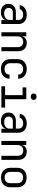

<svg xmlns="http://www.w3.org/2000/svg" viewBox="1686 -2504 827 4240"><g transform="rotate(90 2100.0 -383.5)"><path d="M252 10Q165 10 115 -34.5Q65 -79 65 -155Q65 -232 115 -276Q165 -320 250 -320H420V-375Q420 -425 389.5 -453Q359 -481 303 -481Q254 -481 222 -460.5Q190 -440 183 -405H93Q102 -476 160 -518Q218 -560 305 -560Q400 -560 455 -511Q510 -462 510 -378V0H422V-105H421Q415 -52 369.5 -21Q324 10 252 10ZM274 -61Q338 -61 379 -93Q420 -125 420 -175V-253H252Q207 -253 181 -228Q155 -203 155 -160Q155 -114 186.5 -87.5Q218 -61 274 -61Z M692 0V-550H782V-445H783Q790 -500 828 -530Q866 -560 929 -560Q1012 -560 1061 -509Q1110 -458 1110 -370V0H1020V-360Q1020 -419 988.5 -450.5Q957 -482 903 -482Q847 -482 814.5 -448Q782 -414 782 -350V0Z M1504 10Q1404 10 1344.5 -46Q1285 -102 1285 -200V-350Q1285 -448 1344.5 -504Q1404 -560 1504 -560Q1599 -560 1657 -509Q1715 -458 1718 -370H1628Q1625 -423 1592.5 -451.5Q1560 -480 1504 -480Q1445 -480 1410 -446.5Q1375 -413 1375 -351V-200Q1375 -138 1410 -104Q1445 -70 1504 -70Q1560 -70 1592.5 -99Q1625 -128 1628 -180H1718Q1715 -92 1657 -41Q1599 10 1504 10Z M1885 0V-82H2080V-468H1910V-550H2170V-82H2355V0ZM2115 -649Q2082 -649 2063 -666Q2044 -683 2044 -712Q2044 -742 2063 -759.5Q2082 -777 2115 -777Q2148 -777 2167 -759.5Q2186 -742 2186 -712Q2186 -683 2167 -666Q2148 -649 2115 -649Z M2652 10Q2565 10 2515 -34.5Q2465 -79 2465 -155Q2465 -232 2515 -276Q2565 -320 2650 -320H2820V-375Q2820 -425 2789.5 -453Q2759 -481 2703 -481Q2654 -481 2622 -460.5Q2590 -440 2583 -405H2493Q2502 -476 2560 -518Q2618 -560 2705 -560Q2800 -560 2855 -511Q2910 -462 2910 -378V0H2822V-105H2821Q2815 -52 2769.5 -21Q2724 10 2652 10ZM2674 -61Q2738 -61 2779 -93Q2820 -125 2820 -175V-253H2652Q2607 -253 2581 -228Q2555 -203 2555 -160Q2555 -114 2586.5 -87.5Q2618 -61 2674 -61Z M3092 0V-550H3182V-445H3183Q3190 -500 3228 -530Q3266 -560 3329 -560Q3412 -560 3461 -509Q3510 -458 3510 -370V0H3420V-360Q3420 -419 3388.5 -450.5Q3357 -482 3303 -482Q3247 -482 3214.5 -448Q3182 -414 3182 -350V0Z M3900 8Q3800 8 3742.5 -48.5Q3685 -105 3685 -202V-348Q3685 -446 3742.5 -502Q3800 -558 3900 -558Q4000 -558 4057.5 -502Q4115 -446 4115 -349V-202Q4115 -105 4057.5 -48.5Q4000 8 3900 8ZM3900 -72Q3959 -72 3992 -105Q4025 -138 4025 -202V-348Q4025 -412 3992 -445Q3959 -478 3900 -478Q3842 -478 3808.5 -445Q3775 -412 3775 -348V-202Q3775 -138 3808.5 -105Q3842 -72 3900 -72Z"/></g></svg>

Font: Liga JetBrainsMono Nerd Font
Style: Regular
Weight: 400
Designer: Philipp Nurullin, Konstantin Bulenkov
Foundry: JetBrains
Version: Version 2.225; ttfautohint (v1.8.3)